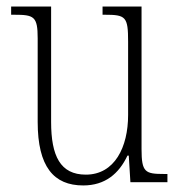

<svg xmlns="http://www.w3.org/2000/svg" viewBox="-20 -556 550 586"><path d="M234 10C301 10 343 -26 369 -81H373L378 0H491V-25H481C423 -25 412 -30 412 -101V-536H293V-511H300C364 -511 371 -505 371 -429V-205C371 -107 330 -23 242 -23C164 -23 136 -80 136 -184V-536H14V-511H23C84 -511 95 -506 95 -439V-184C95 -47 144 10 234 10Z"/></svg>

Font: Noto Serif Georgian Condensed ExtraLight
Style: Regular
Weight: 200
Width: 3
Designer: Monotype Design Team, Akaki Razmadze
Foundry: Google LLC
Version: Version 2.003